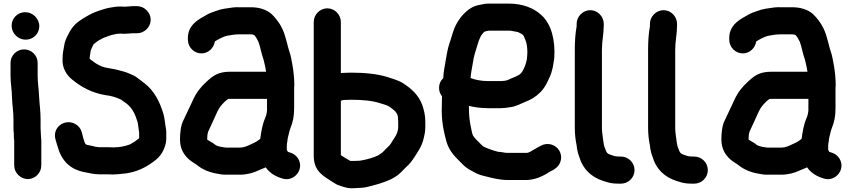

<svg xmlns="http://www.w3.org/2000/svg" viewBox="-20 -783 4650 1048"><path d="M37.5 -440V-370C37.5 -326.8 45.5 -289.2 45.5 -249.7C47.3 -205.8 53.5 -173.6 53.5 -132V-84C53.5 -73.8 54.1 -64.2 55.5 -55.1V-42C55.5 -33 56.1 -24.2 57.5 -15.1V120C57.5 160.1 91.9 194.5 132 194.5C172.3 194.5 205.5 159.8 205.5 120V-3.5C206.4 -17.9 203.5 -31.7 203.5 -42C203.5 -56 201.5 -72 201.5 -84V-132C201.5 -177.9 195.6 -212.1 193.5 -255.5C191.9 -294.2 185.5 -333.1 185.5 -370V-440C185.5 -480.4 151.8 -513.5 111.5 -513.5C71.2 -513.5 37.5 -480.4 37.5 -440ZM43.5 -643C43.5 -600.8 78.2 -566.5 120.5 -566.5C161.2 -566.5 194.5 -598.8 194.5 -640C194.5 -682 158.7 -716.5 117.5 -716.5C76.8 -716.5 43.5 -684.2 43.5 -643Z M594 169.5C613.9 169.5 633 167 648.2 165.4L668.2 163.4C668.4 163.4 668.7 163.4 668.9 163.4C729.8 154 774.7 130.9 815.4 101.1C834.4 87.2 853.7 71.2 866 47.9C876.2 29.3 887.5 3.8 887.5 -25V-46C887.5 -56.5 888.2 -68 886.3 -77.5C881.4 -101.9 879.4 -135.7 872 -161.5C852.1 -228 821.4 -287.7 769.8 -327.8C752.7 -341.7 745.2 -345.4 733 -355.6C717.7 -368.4 703.3 -373.8 688 -380.5C647.5 -398.2 601.8 -405.8 555.5 -414.3C529.9 -419.9 505.9 -433.9 486.7 -448.8C480.7 -453.6 474.3 -457.6 469.5 -461.6V-470.2C470.7 -479.3 473.6 -492.8 475.2 -507.6C481.9 -522.4 489.3 -541.7 493.6 -543.8C494.3 -544.2 495.5 -544.9 496.2 -545.6C509.7 -557.4 524.9 -566.4 543 -575.5C571.4 -586.2 603 -599.5 638 -599.5C643.8 -599.5 650.8 -598.5 658 -598.5C675.1 -598.5 692.4 -601.5 705 -601.5H728C767.8 -601.5 802.5 -634.7 802.5 -675C802.5 -715.1 768.1 -749.5 728 -749.5H705C691.2 -749.5 676.8 -746.6 663.4 -746.5C654.9 -747.1 645.4 -747.5 638 -747.5C626.8 -747.5 616.2 -746.8 606.2 -745.4C583.9 -742.2 564.5 -739.4 540.2 -730.9C487.4 -715.7 445.7 -692.5 406.5 -664C383.6 -646.5 365.8 -622.8 352.8 -595.6C343.2 -577.6 332.7 -556.4 329.6 -530C325.2 -510 321.6 -487.4 321.5 -461.5C318.1 -411.4 344.6 -372.1 373.1 -349.3C422.4 -309 477.5 -277.3 554.8 -263.7C555.1 -263.6 555.5 -263.6 555.9 -263.6C586.9 -260.7 616.7 -250.8 641.7 -238.7C647.2 -233.6 655.9 -228 661.1 -224.6C690.9 -204.7 711 -176.6 724.1 -137L731 -116.5C734.5 -102 735.7 -79.3 739.5 -58.8V-30L738 -26.9C725.5 -16.5 707.5 -4.7 690.6 4.7C666.9 14 634.6 21.4 599.5 21.5C592.3 20.9 581.9 20.5 572 20.5H522C518.3 20.5 515.5 20 512.8 19.6L499.7 17.8C490.7 15.1 480.5 12.7 469.2 10.7C444.1 6.3 445.5 5.6 435 -27.5L426.1 -62.3C420.4 -81.7 408.2 -96.6 390.6 -106.4C334.9 -137.3 264 -89.5 283 -21.6L293 12.4C315 93.3 359.7 141.3 443.9 157.3C469.1 161.2 490 168.5 522 168.5H572C580.2 168.5 587.2 169.5 594 169.5Z M1586.5 -317C1586.5 -351.7 1582.8 -389 1577.3 -422.1C1572.5 -448.5 1567.3 -482.5 1557.7 -507.4C1553.3 -519.2 1549.6 -538.6 1545 -554.4L1537 -582.6C1533.4 -594 1530.9 -603.3 1527.4 -611.1L1519.4 -629.1C1507.1 -656.1 1482.2 -688.3 1461.3 -707.3C1434.4 -730.7 1394.8 -743.5 1349 -743.5H1286C1275.7 -743.5 1263.6 -744 1252.2 -742.4C1218.6 -737.6 1186.5 -734.6 1157.5 -722.7C1140.9 -716.6 1123.5 -711.5 1107.6 -701.8L1093.9 -693.9C1050.7 -670.3 1005.5 -639.8 1005.5 -575V-566C1005.5 -526.2 1038.7 -491.5 1079 -491.5C1117.6 -491.5 1146.7 -520.5 1152.8 -556.7C1155.9 -559 1160.4 -561.7 1162.8 -562.9L1180.8 -572.9C1192.5 -578.8 1209.8 -586.6 1224 -588.7C1243.2 -592.1 1262.8 -595.5 1284 -595.5H1349C1352.3 -595.5 1355.6 -594.5 1359 -594.5C1360 -594.5 1362.6 -593.6 1367.2 -592C1377.3 -581.1 1382.7 -570.7 1390.6 -554.9C1400.8 -528.9 1406.1 -491 1418.1 -459.2L1422.8 -440.2C1426.7 -421.8 1430.1 -408.6 1432.4 -391.5H1236C1172.7 -391.5 1144.5 -371.3 1109.6 -339.2C1075.4 -308 1053.4 -280.6 1033.7 -238.3L1021.7 -212.4C1007.4 -183.7 993.5 -151 979.8 -123.6C966.8 -97.5 962.5 -57.3 962.5 -21C962.5 28 983.6 62.4 1011.8 87.4C1027.3 100.9 1046.9 110.9 1059.2 120.8C1087.7 143.6 1125 158.3 1166.9 165.3L1183.8 168.3C1191.5 169.7 1200.5 170.5 1209 170.5H1290C1326.5 170.5 1363 160.8 1390.1 147.4C1401.7 142.8 1417.1 136.6 1430.6 130.5C1452.4 162 1483.9 180.7 1523.5 192C1568 205 1605.5 174 1615 141.5C1628.1 96.6 1597.9 59.4 1564.4 50C1558.8 48.4 1555.5 47.7 1551.9 46C1549.9 43.4 1546.9 38.4 1545.5 34.3V12.9C1545.9 9.9 1546.4 5.3 1546.5 -0.6C1547.7 -6.4 1549.5 -14.1 1549.5 -21C1549.5 -23.6 1549.9 -26.8 1551 -30.6C1556.9 -51.1 1558.5 -66.6 1565.6 -84.3C1578.8 -116.5 1585.5 -149.1 1585.5 -191V-304C1585.5 -307.7 1586.5 -312.5 1586.5 -317ZM1111.5 -33C1111.5 -47.8 1114.5 -60.4 1116.5 -65.1C1128.2 -92.4 1144.5 -123.3 1156.5 -152L1166.3 -173.6C1178.8 -198.6 1186.5 -207.8 1208.4 -229.7C1215 -235.2 1219.7 -240.2 1227.9 -243.5L1437.5 -243.5V-180.8L1435.6 -165.8C1434 -156.5 1431.6 -148.2 1427.6 -139.1C1412.4 -104.9 1405.8 -65.2 1400.4 -24.9L1380.1 -10.5C1372.5 -5.8 1365 -2.6 1355.8 1.7C1334.1 11.6 1315.3 22.5 1290 22.5H1215C1211.7 22.5 1208.3 22.2 1205.1 21.7L1188.2 18.7C1187.6 18.6 1186.7 18.5 1186 18.5C1182.6 18.5 1181.7 17 1178.8 16.6C1169 15.2 1155.9 9.2 1150.8 4.2C1141.8 -4.9 1120.6 -12.7 1110.5 -22C1110.6 -23.8 1111.5 -29.4 1111.5 -33Z M1864 -237.5C1875.1 -237.5 1884.8 -237.8 1898.4 -238.5C1954.5 -238.4 2012.1 -233.8 2053.2 -220.1C2069.8 -214.9 2091.4 -209.3 2102.2 -202.5C2127.1 -185.9 2152.5 -168.4 2152.5 -138C2152.5 -131.3 2153.5 -124.7 2153.5 -118V-90C2153.5 -66 2143.5 -45.5 2132.8 -30.2C2124.8 -18.8 2114.6 0.4 2106.5 9.9C2098.2 19.5 2087 28.1 2075.6 40.8C2066.9 50.9 2058.2 56.2 2043.9 65.1C2019 77.4 1986.2 86.6 1953 92.7L1940.1 94.5C1917.7 94.7 1892.2 97.6 1887.8 93.2C1887.1 92.4 1885.8 91.4 1884.6 90.8C1868.9 83 1857.1 74.4 1840.5 64L1840.5 -233.2C1847.3 -235.7 1850.4 -237.5 1864 -237.5ZM1864 -385.5C1855.7 -385.5 1848.5 -385.2 1840.5 -384.4V-663C1840.5 -703.2 1807.1 -737.5 1766.5 -737.5C1725.9 -737.5 1692.5 -703.2 1692.5 -663V68C1692.5 155.9 1751.2 180.8 1797.1 211.4C1797.2 211.5 1797.4 211.6 1797.6 211.7L1817.6 223.7C1817.9 223.9 1818.7 224.3 1819.2 224.5C1836.5 231.7 1859 239.2 1881 243.3C1904.4 246.7 1925.2 242.5 1944 242.5C1956 242.5 1969.1 240.9 1980.8 238.2C2029.1 227 2074 213.9 2114.2 195.4C2114.4 195.3 2114.8 195.1 2115.1 194.9L2133.1 184.9C2151.6 174.4 2168.8 158.4 2183.1 142.6L2195.5 130.2C2213.8 114.5 2229 95.4 2242.6 73.7C2259.3 47.7 2282.4 15 2291.2 -22.2L2297.2 -48.2C2300.1 -61.3 2301.5 -74.4 2301.5 -88V-118C2301.5 -156.1 2293.7 -183.5 2284.8 -210.2C2264.2 -265 2226 -298.9 2181.9 -327.4C2155.8 -344.8 2125.7 -351.7 2097 -361.9C2039.2 -380.1 1968.7 -386.5 1895 -386.5C1883.7 -386.5 1873.2 -385.5 1864 -385.5Z M2698.6 45.5C2669.7 38.1 2641.4 28 2616.4 15.7L2576.8 -23.8C2570.7 -29.9 2568.2 -34.3 2561.8 -43.4C2557.6 -52.4 2554.7 -66.2 2551.2 -84.5C2542.9 -122.8 2539.5 -153.3 2539.5 -197V-204.8C2570.5 -197.4 2607.5 -192.5 2644 -192.5H2710C2729.1 -192.5 2745.9 -194.3 2762.8 -197.6C2795.4 -200.9 2823.5 -217.6 2845.5 -226.3C2877.6 -238.4 2904.2 -254.5 2926.7 -277C2953.1 -301.7 2967.4 -333.4 2981.4 -364.9C2995.5 -395.9 3000 -428.7 3005.4 -466.2C3005.4 -466.5 3005.5 -466.9 3005.5 -467.2C3011.6 -564.5 2989.4 -651.7 2935.5 -700.2C2893.3 -739.8 2832.3 -763.5 2754 -763.5H2647C2633.7 -763.5 2622.1 -762 2607.2 -758.2L2587.4 -754.2C2570.4 -750.4 2554.6 -742.7 2538.6 -731.1C2504.1 -705.2 2476.8 -669.3 2459.4 -626.7C2449.7 -602.3 2442.1 -569.7 2433.2 -546.2C2424.2 -519 2418.9 -490.4 2413.6 -458.8C2409.3 -425.6 2400.6 -396.9 2399.6 -356.9C2384.8 -343.1 2376.5 -325 2376.5 -304C2376.5 -286.8 2381 -272.4 2392.5 -257.5V-249.2C2391.9 -231.8 2391.5 -214 2391.5 -199.3C2388.5 -127.9 2401.6 -65 2417 -9.6C2431 38.5 2458.9 67.6 2488.2 96.8L2505.2 113.8C2512.8 121.5 2519.3 127.2 2527.4 133C2541 143.7 2559.2 151 2571.4 158.6C2587.6 168.7 2609.4 174.6 2629.1 179.2C2663.1 187.7 2705.5 199.5 2751 199.5H2854C2870.2 199.5 2887.8 195.9 2899 193.1C2926 186.4 2955.8 170.8 2975.9 157.4C2979.5 155.1 2979.4 155.3 2981.6 154.2C3004.2 142.9 3030 129.2 3039.5 97.6C3052.6 53.9 3025.4 16.5 2989.7 5.9C2971.8 0.7 2951.5 1.9 2933 12C2922.1 18 2908.3 24.5 2894.4 33.4C2881.8 40.9 2866.6 51.5 2854 51.5H2748C2734.9 51.5 2719.2 46.1 2698.6 45.5ZM2647 -615.5H2765.9C2783.5 -612.4 2787.7 -611.7 2806.8 -608.1C2806.8 -608.1 2807.2 -607.9 2807.4 -607.8L2825.1 -599C2828 -597.3 2831.7 -594.8 2835.6 -591.6C2840.7 -584.7 2845.1 -570.3 2849.5 -560.2C2855.5 -545.1 2858.5 -521.2 2858.5 -498C2858.5 -485.1 2856.9 -470.5 2855.6 -457.9C2850.1 -430.4 2837.4 -397.1 2822.2 -381.8C2806.7 -366.3 2780.1 -360.5 2753.4 -347.2C2744.2 -342.6 2727.9 -340.5 2710 -340.5H2641C2607.3 -340.5 2575 -347.2 2548.3 -357.1C2549.3 -368.1 2550.8 -380.5 2552.3 -390L2560.4 -436.1C2566.1 -478 2575.5 -502.6 2587 -540.4C2596.4 -571.4 2604.1 -591.8 2624.4 -610.2C2632.6 -612.1 2642.2 -615.5 2647 -615.5Z M3345 70.5C3341.5 70.5 3339.1 70.2 3334.7 69.1L3316.7 63.1C3294.4 56.7 3290.5 51 3281.9 25C3279.7 18.5 3276.5 13.1 3276.5 9C3276.5 8.5 3276.4 7.5 3276.3 6.8L3273.4 -9.9C3270.4 -33.6 3265.5 -62.5 3265.5 -85V-511C3265.5 -558.4 3275.5 -597.6 3275.5 -644V-653C3275.5 -692.8 3242.3 -727.5 3202 -727.5C3161.9 -727.5 3127.5 -693.1 3127.5 -653V-639.2C3120.2 -601.5 3117.5 -555.2 3117.5 -511V-85C3117.5 -52.8 3121.3 -16.8 3127.7 12.1L3129.6 28.7C3132.2 45.3 3136.9 59.9 3142.1 73.9C3161.1 139.3 3206.4 182.6 3270.2 203.9L3296.3 211.9C3315 217.7 3337.5 219.5 3360 219.5H3369C3409.9 219.5 3443.5 186.5 3443.5 145.5C3443.5 104.5 3409.9 71.5 3369 71.5H3360C3356.6 71.5 3350.7 70.5 3345 70.5Z M3745 70.5C3741.5 70.5 3739.1 70.2 3734.7 69.1L3716.7 63.1C3694.4 56.7 3690.5 51 3681.9 25C3679.7 18.5 3676.5 13.1 3676.5 9C3676.5 8.5 3676.4 7.5 3676.3 6.8L3673.4 -9.9C3670.4 -33.6 3665.5 -62.5 3665.5 -85V-511C3665.5 -558.4 3675.5 -597.6 3675.5 -644V-653C3675.5 -692.8 3642.3 -727.5 3602 -727.5C3561.9 -727.5 3527.5 -693.1 3527.5 -653V-639.2C3520.2 -601.5 3517.5 -555.2 3517.5 -511V-85C3517.5 -52.8 3521.3 -16.8 3527.7 12.1L3529.6 28.7C3532.2 45.3 3536.9 59.9 3542.1 73.9C3561.1 139.3 3606.4 182.6 3670.2 203.9L3696.3 211.9C3715 217.7 3737.5 219.5 3760 219.5H3769C3809.9 219.5 3843.5 186.5 3843.5 145.5C3843.5 104.5 3809.9 71.5 3769 71.5H3760C3756.6 71.5 3750.7 70.5 3745 70.5Z M4541.5 -317C4541.5 -351.7 4537.8 -389 4532.3 -422.1C4527.5 -448.5 4522.3 -482.5 4512.7 -507.4C4508.3 -519.2 4504.6 -538.6 4500 -554.4L4492 -582.6C4488.4 -594 4485.9 -603.3 4482.4 -611.1L4474.4 -629.1C4462.1 -656.1 4437.2 -688.3 4416.3 -707.3C4389.4 -730.7 4349.8 -743.5 4304 -743.5H4241C4230.7 -743.5 4218.6 -744 4207.2 -742.4C4173.6 -737.6 4141.5 -734.6 4112.5 -722.7C4095.9 -716.6 4078.5 -711.5 4062.6 -701.8L4048.9 -693.9C4005.7 -670.3 3960.5 -639.8 3960.5 -575V-566C3960.5 -526.2 3993.7 -491.5 4034 -491.5C4072.6 -491.5 4101.7 -520.5 4107.8 -556.7C4110.9 -559 4115.4 -561.7 4117.8 -562.9L4135.8 -572.9C4147.5 -578.8 4164.8 -586.6 4179 -588.7C4198.2 -592.1 4217.8 -595.5 4239 -595.5H4304C4307.3 -595.5 4310.6 -594.5 4314 -594.5C4315 -594.5 4317.6 -593.6 4322.2 -592C4332.3 -581.1 4337.7 -570.7 4345.6 -554.9C4355.8 -528.9 4361.1 -491 4373.1 -459.2L4377.8 -440.2C4381.7 -421.8 4385.1 -408.6 4387.4 -391.5H4191C4127.7 -391.5 4099.5 -371.3 4064.6 -339.2C4030.4 -308 4008.4 -280.6 3988.7 -238.3L3976.7 -212.4C3962.4 -183.7 3948.5 -151 3934.8 -123.6C3921.8 -97.5 3917.5 -57.3 3917.5 -21C3917.5 28 3938.6 62.4 3966.8 87.4C3982.3 100.9 4001.9 110.9 4014.2 120.8C4042.7 143.6 4080 158.3 4121.9 165.3L4138.8 168.3C4146.5 169.7 4155.5 170.5 4164 170.5H4245C4281.5 170.5 4318 160.8 4345.1 147.4C4356.7 142.8 4372.1 136.6 4385.6 130.5C4407.4 162 4438.9 180.7 4478.5 192C4523 205 4560.5 174 4570 141.5C4583.1 96.6 4552.9 59.4 4519.4 50C4513.8 48.4 4510.5 47.7 4506.9 46C4504.9 43.4 4501.9 38.4 4500.5 34.3V12.9C4500.9 9.9 4501.4 5.3 4501.5 -0.6C4502.7 -6.4 4504.5 -14.1 4504.5 -21C4504.5 -23.6 4504.9 -26.8 4506 -30.6C4511.9 -51.1 4513.5 -66.6 4520.6 -84.3C4533.8 -116.5 4540.5 -149.1 4540.5 -191V-304C4540.5 -307.7 4541.5 -312.5 4541.5 -317ZM4066.5 -33C4066.5 -47.8 4069.5 -60.4 4071.5 -65.1C4083.2 -92.4 4099.5 -123.3 4111.5 -152L4121.3 -173.6C4133.8 -198.6 4141.5 -207.8 4163.4 -229.7C4170 -235.2 4174.7 -240.2 4182.9 -243.5L4392.5 -243.5V-180.8L4390.6 -165.8C4389 -156.5 4386.6 -148.2 4382.6 -139.1C4367.4 -104.9 4360.8 -65.2 4355.4 -24.9L4335.1 -10.5C4327.5 -5.8 4320 -2.6 4310.8 1.7C4289.1 11.6 4270.3 22.5 4245 22.5H4170C4166.7 22.5 4163.3 22.2 4160.1 21.7L4143.2 18.7C4142.6 18.6 4141.7 18.5 4141 18.5C4137.6 18.5 4136.7 17 4133.8 16.6C4124 15.2 4110.9 9.2 4105.8 4.2C4096.8 -4.9 4075.6 -12.7 4065.5 -22C4065.6 -23.8 4066.5 -29.4 4066.5 -33Z"/></svg>

Font: Smoothie
Style: SeBd
Weight: 600
Foundry: Cannot Into Space Fonts
Version: Version 0.8